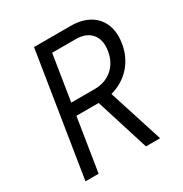

<svg xmlns="http://www.w3.org/2000/svg" viewBox="-170 -858 939 987"><g transform="rotate(-30 300.0 -365.0)"><path d="M54 0H132L182 -315H314L413 0H497L394 -322C490 -348 556 -422 571 -522C591 -646 518 -730 389 -730H170ZM193 -387 236 -658H378C458 -658 503 -605 489 -523C477 -440 415 -387 334 -387Z"/></g></svg>

Font: JetBrains Mono Light
Style: Italic
Weight: 336
Italic angle: -9°
Monospace: yes
Designer: Philipp Nurullin, Konstantin Bulenkov
Foundry: JetBrains
Version: Version 2.305